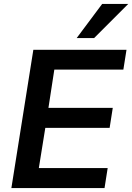

<svg xmlns="http://www.w3.org/2000/svg" viewBox="-20 -959 674 979"><path d="M38 0 150 -705H625L609 -604H257L227 -409H555L539 -307H211L178 -102H529L513 0ZM371 -765 501 -939H634L460 -765Z"/></svg>

Font: Mulish ExtraLight
Style: Italic
Weight: 200
Italic angle: -9°
Designer: Vernon Adams
Foundry: Vernon Adams
Version: Version 3.603